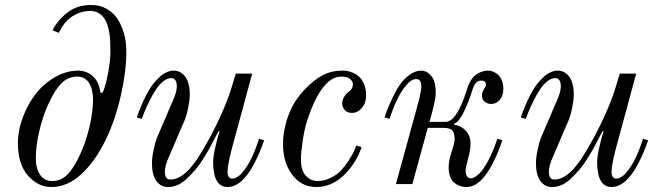

<svg xmlns="http://www.w3.org/2000/svg" viewBox="-20 -740 2650 772"><path d="M124 -104Q124 -63 141 -37.5Q158 -12 190 -12Q212 -12 230 -22Q248 -32 262.5 -51Q277 -70 286.5 -87.5Q296 -105 307 -130Q328 -178 341 -235.5Q354 -293 354 -340Q354 -381 338 -406.5Q322 -432 290 -432Q268 -432 249.5 -422Q231 -412 216.5 -393.5Q202 -375 192 -356.5Q182 -338 171 -314Q150 -266 137 -208.5Q124 -151 124 -104ZM52 -164Q52 -216 72 -269Q92 -322 124 -363Q156 -404 201.5 -430Q247 -456 294 -456Q328 -456 353 -434Q378 -412 384 -367L393 -368Q404 -392 414 -443.5Q424 -495 424 -531Q424 -557 423 -577.5Q422 -598 417 -621Q412 -644 403 -660Q394 -676 379 -686Q364 -696 342 -696Q306 -696 272 -675Q238 -654 217 -608L191 -618Q212 -659 251 -689.5Q290 -720 346 -720Q380 -720 406 -706Q432 -692 447 -672Q462 -652 472 -625Q482 -598 485 -575Q488 -552 488 -530Q488 -454 466 -356.5Q444 -259 406 -180Q365 -94 308.5 -41Q252 12 186 12Q133 12 92.5 -34Q52 -80 52 -164Z M530 -268Q548 -319 568.5 -359Q589 -399 618.5 -427.5Q648 -456 679 -456Q706 -456 724.5 -432Q743 -408 743 -360Q743 -338 737 -308Q731 -278 723 -258L659 -109Q643 -74 643 -50Q643 -18 665 -18Q726 -18 792 -131Q832 -198 863 -265.5Q894 -333 908 -378L928 -444H994L910 -134Q895 -74 895 -49Q895 -22 914 -22Q934 -22 955 -47Q976 -72 992 -106Q1008 -140 1022 -182L1042 -176Q976 12 895 12Q837 12 837 -90Q837 -110 846.5 -151.5Q856 -193 863 -211L860 -214Q856 -208 843 -182.5Q830 -157 821 -141Q812 -125 796 -99.5Q780 -74 765 -57Q750 -40 732 -22.5Q714 -5 695 3.5Q676 12 656 12Q626 12 608.5 -12.5Q591 -37 591 -84Q591 -106 597.5 -137Q604 -168 611 -186L675 -335Q691 -370 691 -394Q691 -408 685.5 -417Q680 -426 668 -426Q650 -426 631 -408.5Q612 -391 596 -362.5Q580 -334 569.5 -310.5Q559 -287 550 -262Z M1118 -158Q1118 -218 1140 -277Q1162 -336 1206 -381Q1241 -418 1276.5 -437Q1312 -456 1356 -456Q1374 -456 1390 -451Q1406 -446 1420 -435Q1434 -424 1443 -403.5Q1452 -383 1452 -356Q1452 -326 1435 -306Q1418 -286 1395 -286Q1376 -286 1366 -298Q1356 -310 1356 -324Q1356 -352 1388 -376Q1399 -385 1399 -402Q1399 -412 1388 -422Q1377 -432 1352 -432Q1274 -432 1216 -258Q1205 -226 1197.5 -176Q1190 -126 1190 -98Q1190 -54 1210 -33Q1230 -12 1257 -12Q1284 -12 1310 -25Q1336 -38 1352 -55.5Q1368 -73 1382.5 -95.5Q1397 -118 1403 -131Q1409 -144 1413 -155L1434 -148Q1410 -80 1361 -34Q1312 12 1252 12Q1192 12 1155 -37.5Q1118 -87 1118 -158Z M1526 -268Q1535 -294 1543 -313Q1551 -332 1565.5 -361Q1580 -390 1595 -409Q1610 -428 1631 -442Q1652 -456 1673 -456Q1692 -456 1706.5 -442.5Q1721 -429 1726 -413Q1732 -392 1732 -364Q1732 -346 1719 -294L1707 -250H1771Q1817 -250 1857 -379Q1870 -422 1893 -439Q1916 -456 1942 -456Q1956 -456 1969 -449Q1982 -442 1988 -434Q2004 -412 2004 -384Q2004 -356 1990 -339Q1976 -322 1954 -322Q1940 -322 1929 -331Q1918 -340 1918 -356Q1918 -370 1927 -383Q1934 -394 1934 -400Q1934 -416 1915 -416Q1901 -416 1893 -406Q1885 -396 1879 -377Q1866 -334 1846 -292Q1826 -250 1807 -243L1806 -238Q1832 -236 1852 -215.5Q1872 -195 1872 -162Q1872 -138 1862 -101.5Q1852 -65 1852 -53Q1852 -42 1857 -32.5Q1862 -23 1873 -23Q1884 -23 1898 -34Q1904 -39 1910.5 -45.5Q1917 -52 1922.5 -60.5Q1928 -69 1933 -76.5Q1938 -84 1943.5 -95Q1949 -106 1952.5 -113Q1956 -120 1961 -132Q1966 -144 1968 -149Q1970 -154 1974.5 -167Q1979 -180 1980 -182L2000 -176Q1935 12 1856 12Q1826 12 1805 -7Q1784 -26 1784 -68Q1784 -94 1796 -130Q1808 -166 1808 -181Q1808 -204 1799 -215Q1790 -226 1762 -226H1700L1638 0H1572L1656 -306Q1656 -308 1660 -322Q1664 -336 1666.5 -346Q1669 -356 1671.5 -370Q1674 -384 1674 -393Q1674 -422 1654 -422Q1634 -422 1613 -397Q1592 -372 1576 -338Q1560 -304 1546 -262Z M2074 -268Q2092 -319 2112.5 -359Q2133 -399 2162.5 -427.5Q2192 -456 2223 -456Q2250 -456 2268.5 -432Q2287 -408 2287 -360Q2287 -338 2281 -308Q2275 -278 2267 -258L2203 -109Q2187 -74 2187 -50Q2187 -18 2209 -18Q2270 -18 2336 -131Q2376 -198 2407 -265.5Q2438 -333 2452 -378L2472 -444H2538L2454 -134Q2439 -74 2439 -49Q2439 -22 2458 -22Q2478 -22 2499 -47Q2520 -72 2536 -106Q2552 -140 2566 -182L2586 -176Q2520 12 2439 12Q2381 12 2381 -90Q2381 -110 2390.5 -151.5Q2400 -193 2407 -211L2404 -214Q2400 -208 2387 -182.5Q2374 -157 2365 -141Q2356 -125 2340 -99.5Q2324 -74 2309 -57Q2294 -40 2276 -22.5Q2258 -5 2239 3.5Q2220 12 2200 12Q2170 12 2152.5 -12.5Q2135 -37 2135 -84Q2135 -106 2141.5 -137Q2148 -168 2155 -186L2219 -335Q2235 -370 2235 -394Q2235 -408 2229.5 -417Q2224 -426 2212 -426Q2194 -426 2175 -408.5Q2156 -391 2140 -362.5Q2124 -334 2113.5 -310.5Q2103 -287 2094 -262Z"/></svg>

Font: Old Standard TT
Style: Italic
Weight: 400
Italic angle: -15.2°
Designer: Alexey Kryukov <alexios@thessalonica.org.ru>
Version: Version 2.2